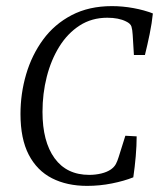

<svg xmlns="http://www.w3.org/2000/svg" viewBox="-20 -598 533 628"><path d="M265 10Q199 10 150 -15Q101 -40 74 -92Q47 -144 47 -225Q47 -292 65.5 -355Q84 -418 121 -468.5Q158 -519 214.5 -548.5Q271 -578 346 -578Q381 -578 416.5 -571.5Q452 -565 480 -554Q477 -523 469.5 -486.5Q462 -450 454 -418H418L414 -484Q413 -501 410 -511Q407 -521 392 -528Q368 -540 331 -540Q280 -540 240.5 -514.5Q201 -489 174 -445.5Q147 -402 133 -347Q119 -292 119 -232Q119 -135 158.5 -80.5Q198 -26 272 -26Q292 -26 311 -30.5Q330 -35 343 -44Q354 -52 359 -61.5Q364 -71 368 -84L390 -154L427 -152Q427 -122 424 -87Q421 -52 416 -18Q386 -6 346 2Q306 10 265 10Z"/></svg>

Font: Yrsa Light
Style: Italic
Weight: 300
Italic angle: -7.10001°
Designer: Anna Giedrys (Yrsa+Rasa design), David Brezina (Yrsa art-direction, Rasa art-direction, design)
Foundry: Rosetta Type Foundry
Version: Version 2.004